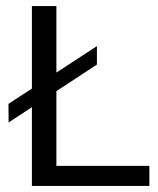

<svg xmlns="http://www.w3.org/2000/svg" viewBox="-20 -615 521 635"><path d="M85.5 0V-595H166.5V-66.5H474V0ZM8.5 -210 8 -271.5 300.5 -462.5V-401.5Z"/></svg>

Font: Encode Sans SC
Style: Regular
Weight: 400
Version: Version 3.002